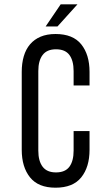

<svg xmlns="http://www.w3.org/2000/svg" viewBox="-20 -865 490 892"><path d="M340 -845 247 -742H192L262 -845ZM238 -707Q319 -707 357.5 -659Q396 -611 396 -531V-468H322V-535Q322 -583 302.5 -609.5Q283 -636 240 -636Q198 -636 178 -609.5Q158 -583 158 -535V-165Q158 -117 178 -90.5Q198 -64 240 -64Q283 -64 302.5 -90.5Q322 -117 322 -165V-256H396V-169Q396 -89 357.5 -41Q319 7 238 7Q158 7 119.5 -41Q81 -89 81 -169V-531Q81 -571 90.5 -603.5Q100 -636 119.5 -659Q139 -682 168.5 -694.5Q198 -707 238 -707Z"/></svg>

Font: Bebas Neue Regular
Style: Regular
Weight: 400
Designer: Ryoichi Tsunekawa & LGV (GE)
Foundry: Free Software Foundation, Inc.
Version: Version 1.003 August 13, 2016